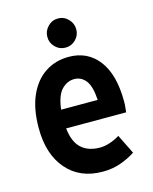

<svg xmlns="http://www.w3.org/2000/svg" viewBox="-110 -788 695 872"><g transform="rotate(-15 237.5 -351.5)"><path d="M34 -255Q34 -345 61.5 -407Q89 -469 137.5 -501Q186 -533 249 -533Q337 -533 388.5 -466Q440 -399 440 -272Q440 -257 438.5 -244Q437 -231 436 -222H154Q161 -157 193.5 -127.5Q226 -98 281 -98Q304 -98 330 -107Q356 -116 374 -128L419 -37Q389 -17 350 -3Q311 11 265 11Q158 11 96 -60.5Q34 -132 34 -255ZM247 -429Q214 -429 188 -402.5Q162 -376 154 -310H326Q322 -376 300.5 -402.5Q279 -429 247 -429ZM179 -645Q179 -673 199 -693.5Q219 -714 247 -714Q275 -714 295 -693.5Q315 -673 315 -645Q315 -617 295 -597Q275 -577 247 -577Q219 -577 199 -597Q179 -617 179 -645Z"/></g></svg>

Font: Radio Canada Condensed SemiBold
Style: Regular
Weight: 600
Width: 3
Designer: Charles Daoud, Etienne Aubert Bonn, Alexandre Saumier Demers, Jacques Le Bailly
Foundry: Radio-Canada
Version: Version 2.104; ttfautohint (v1.8.4.7-5d5b);gftools[0.9.28.de